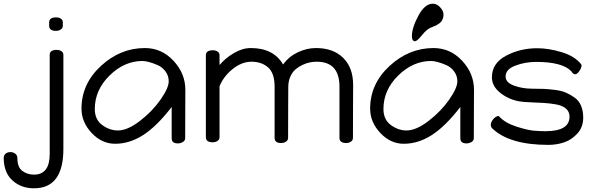

<svg xmlns="http://www.w3.org/2000/svg" viewBox="-209 -770 3216 1039"><path d="M-189 86Q-189 70 -178.5 61.5Q-168 53 -153 53Q-137 53 -126 62Q-115 71 -115 85Q-115 135 -88 155Q-61 175 -25 175Q60 175 60 63V-473Q60 -500 98 -500Q113 -500 123.5 -493Q134 -486 134 -473V36Q134 249 -25 249Q-94 249 -141 207Q-188 165 -189 86ZM57 -631V-649Q57 -676 95 -676Q110 -676 120.5 -669Q131 -662 131 -649V-631Q131 -618 120 -610.5Q109 -603 94 -603Q57 -603 57 -631Z M232 -182Q232 -316 337 -413Q442 -510 575 -510Q666 -510 730 -441Q794 -372 794 -284L793 -22Q793 -9 780.5 -1.5Q768 6 753 6Q720 6 720 -22V-191Q639 -86 565.5 -39Q492 8 414 8Q342 8 287 -50.5Q232 -109 232 -182ZM304 -180Q304 -123 344 -93.5Q384 -64 429 -64Q481 -64 548 -115.5Q615 -167 659.5 -230.5Q704 -294 704 -330Q704 -360 686.5 -383.5Q669 -407 643.5 -418Q618 -429 597 -434.5Q576 -440 562 -440Q464 -440 384 -361.5Q304 -283 304 -180Z M905 -28V-471Q905 -498 943 -498Q958 -498 968.5 -491Q979 -484 979 -471V-418Q1011 -456 1057 -483Q1103 -510 1148 -510Q1271 -510 1323 -421Q1354 -464 1402.5 -487Q1451 -510 1501 -510Q1594 -510 1648 -457Q1702 -404 1702 -310Q1702 -301 1701.5 -211.5Q1701 -122 1701 -24Q1701 -11 1690 -3.5Q1679 4 1665 4Q1628 4 1628 -24V-301Q1628 -436 1505 -436Q1487 -436 1468.5 -432.5Q1450 -429 1428.5 -419Q1407 -409 1390 -394.5Q1373 -380 1362 -355Q1351 -330 1351 -299Q1351 -260 1350.5 -200Q1350 -140 1350 -24Q1350 -11 1338.5 -3.5Q1327 4 1312 4Q1277 4 1277 -24V-301Q1277 -374 1242 -405Q1207 -436 1152 -436Q1099 -436 1049.5 -396Q1000 -356 979 -303V-28Q979 -15 968 -7.5Q957 0 942 0Q905 0 905 -28Z M1794 -182Q1794 -316 1899 -413Q2004 -510 2137 -510Q2228 -510 2292 -441Q2356 -372 2356 -284L2355 -22Q2355 -9 2342.5 -1.5Q2330 6 2315 6Q2282 6 2282 -22V-191Q2201 -86 2127.5 -39Q2054 8 1976 8Q1904 8 1849 -50.5Q1794 -109 1794 -182ZM1866 -180Q1866 -123 1906 -93.5Q1946 -64 1991 -64Q2043 -64 2110 -115.5Q2177 -167 2221.5 -230.5Q2266 -294 2266 -330Q2266 -360 2248.5 -383.5Q2231 -407 2205.5 -418Q2180 -429 2159 -434.5Q2138 -440 2124 -440Q2026 -440 1946 -361.5Q1866 -283 1866 -180ZM2020 -574Q2020 -620 2055 -685Q2090 -750 2133 -750Q2155 -750 2173 -730.5Q2191 -711 2191 -691Q2191 -679 2187.5 -669.5Q2184 -660 2180 -654.5Q2176 -649 2167 -642.5Q2158 -636 2153 -633.5Q2148 -631 2135.5 -626Q2123 -621 2119 -619Q2099 -610 2073.5 -578.5Q2048 -547 2037 -547Q2020 -547 2020 -574Z M2447 -95Q2447 -108 2458.5 -123Q2470 -138 2485 -142Q2492 -142 2492 -140Q2524 -105 2584 -85.5Q2644 -66 2678.5 -63Q2713 -60 2743 -60Q2873 -60 2873 -139Q2873 -166 2853.5 -182.5Q2834 -199 2800.5 -205Q2767 -211 2733 -213Q2699 -215 2659 -216.5Q2619 -218 2598 -222Q2541 -233 2497 -268.5Q2453 -304 2453 -352Q2453 -428 2529.5 -468.5Q2606 -509 2698 -509Q2760 -509 2831 -487.5Q2902 -466 2937 -421Q2938 -419 2938 -416Q2938 -403 2926 -385.5Q2914 -368 2903 -368Q2893 -368 2883 -384Q2835 -435 2692 -435Q2633 -435 2580 -415Q2527 -395 2527 -356Q2527 -323 2573 -306.5Q2619 -290 2671 -290Q2708 -290 2733 -289Q2758 -288 2794 -283.5Q2830 -279 2854 -268.5Q2878 -258 2901 -241.5Q2924 -225 2935.5 -197.5Q2947 -170 2947 -133Q2947 -82 2915.5 -47.5Q2884 -13 2843.5 0.5Q2803 14 2758 14Q2547 14 2454 -76Q2447 -83 2447 -95Z"/></svg>

Font: Happy Monkey
Style: Regular
Weight: 400
Version: Version 1.001